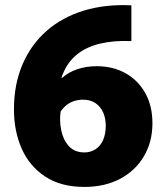

<svg xmlns="http://www.w3.org/2000/svg" viewBox="-20 -726 653 757"><path d="M313 11Q220 11 158 -30Q96 -71 65.5 -140Q35 -209 35 -295Q35 -393 68.5 -471.5Q102 -550 163.5 -604Q225 -658 310 -684Q395 -710 498 -705V-564Q428 -567 372.5 -553.5Q317 -540 279 -507.5Q241 -475 222 -419H225Q249 -441 284.5 -453Q320 -465 361 -465Q425 -465 474.5 -437.5Q524 -410 552.5 -359.5Q581 -309 581 -240Q581 -167 547.5 -110Q514 -53 453.5 -21Q393 11 313 11ZM313 -125Q337 -125 356.5 -137.5Q376 -150 386.5 -174Q397 -198 397 -230Q397 -259 387 -282Q377 -305 357 -319Q337 -333 307 -333Q289 -333 272 -327.5Q255 -322 242 -311.5Q229 -301 219 -286Q214 -252 221 -214.5Q228 -177 250.5 -151Q273 -125 313 -125Z"/></svg>

Font: Murecho Thin ExtraBold
Style: Regular
Weight: 800
Version: Version 1.010